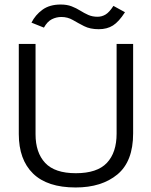

<svg xmlns="http://www.w3.org/2000/svg" viewBox="-20 -817 665 848"><path d="M314 11Q189 11 126 -50.5Q63 -112 63 -225V-623H137V-224Q137 -143 179.5 -97.5Q222 -52 315 -52Q409 -52 452 -97.5Q495 -143 495 -227V-623H568V-228Q568 -104 498.5 -46.5Q429 11 314 11ZM481 -791 532 -763Q505 -721 479 -704.5Q453 -688 416 -688Q378 -688 351.5 -701.5Q325 -715 302 -728.5Q279 -742 251 -742Q229 -742 209 -732Q189 -722 174 -695L119 -717Q136 -751 167.5 -774Q199 -797 248 -797Q276 -797 296.5 -789Q317 -781 334.5 -770Q352 -759 370 -751Q388 -743 411 -743Q430 -743 446.5 -753Q463 -763 481 -791Z"/></svg>

Font: Inconsolata Expanded Thin
Style: Regular
Weight: 100
Width: 7
Monospace: yes
Designer: Raph Levien, Cyreal, Brenton Simpson
Foundry: Raph Levien, Cyreal, Google
Version: Version 3.100; ttfautohint (v1.8.4.7-5d5b)